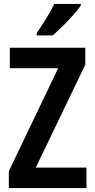

<svg xmlns="http://www.w3.org/2000/svg" viewBox="-20 -957 482 977"><path d="M420 0H25V-86L276 -610H30V-714H414V-628L162 -104H420ZM391 -937V-928Q377 -908 352 -880Q327 -852 299 -824Q271 -796 248 -777H167V-789Q192 -826 216 -864.5Q240 -903 256 -937Z"/></svg>

Font: Avrile Sans Condensed SemiBold
Style: Regular
Weight: 600
Width: 3
Designer: Monotype Design Team
Foundry: Monotype Imaging Inc.
Version: Version 2.001;September 10, 2019;FontCreator 11.5.0.2425 64-